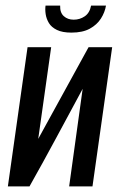

<svg xmlns="http://www.w3.org/2000/svg" viewBox="-20 -663 427 683"><path d="M8 0 78 -495H162L116 -169L295 -495H379L309 0H226L274 -347Q227 -260 180.5 -173.5Q134 -87 85 0ZM234 -547Q202 -547 182.5 -556.5Q163 -566 154 -581Q145 -596 142.5 -612.5Q140 -629 142 -643H194Q193 -618 207 -605.5Q221 -593 242 -593Q264 -593 281.5 -605Q299 -617 304 -643H357Q353 -619 339 -597Q325 -575 299.5 -561Q274 -547 234 -547Z"/></svg>

Font: Alumni Sans SemiBold
Style: Italic
Weight: 600
Italic angle: -8°
Version: Version 1.016